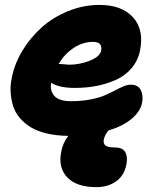

<svg xmlns="http://www.w3.org/2000/svg" viewBox="-20 -545 651 784"><path d="M373 219.2Q293.5 219.2 255.1 179.7Q216.8 140.1 230 75.2Q235.8 40 258.8 9.8Q210.9 9.3 172.1 0.2Q133.3 -8.8 106.7 -24.9Q80.1 -41 61 -63.2Q42 -85.4 33.7 -111.8Q25.4 -138.2 23.4 -168.2Q21.5 -198.2 28.8 -230Q39.6 -285.2 71.5 -338.1Q103.5 -391.1 149.7 -432.6Q195.8 -474.1 258.1 -499.5Q320.3 -524.9 386.2 -524.9Q477.1 -524.9 522.9 -474.6Q568.8 -424.3 551.8 -338.9Q543.5 -297.4 517.3 -266.6Q491.2 -235.8 453.4 -219Q415.5 -202.1 374 -194.1Q332.5 -186 286.1 -186Q220.7 -186 189 -207Q183.1 -174.3 202.1 -153.1Q221.2 -131.8 270 -131.8Q312.5 -131.8 348.4 -138.7Q384.3 -145.5 407.2 -155.5Q430.2 -165.5 449 -175.5Q467.8 -185.5 484.1 -192.4Q500.5 -199.2 514.2 -199.2Q543.9 -199.2 554.9 -177.2Q565.9 -155.3 560.1 -125Q552.7 -88.9 516.6 -59.1Q480.5 -29.3 422.9 -12.2Q407.7 6.3 403.8 24.9Q400.9 41 410.6 49.1Q420.4 57.1 449.2 57.1Q481.4 57.1 491.9 76.9Q502.4 96.7 496.1 127Q486.8 172.9 453.4 196Q419.9 219.2 373 219.2ZM358.9 -374Q318.8 -374 281.7 -349.9Q244.6 -325.7 219.2 -284.2Q258.3 -280.8 262.2 -280.8Q306.2 -280.8 347.2 -297.4Q388.2 -314 393.1 -337.9Q396 -356.4 387.9 -365.2Q379.9 -374 358.9 -374Z"/></svg>

Font: Shantell Sans Normal
Style: Italic
Weight: 800
Italic angle: -11.31°
Designer: Stephen Nixon, Anya Danilova, Shantell Martin
Foundry: Arrow Type
Version: Version 1.006;[559af2be0]